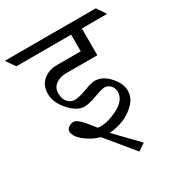

<svg xmlns="http://www.w3.org/2000/svg" viewBox="-239 -807 1028 1099"><g transform="rotate(-30 275.0 -257.5)"><path d="M268 -18 409 128 362 160 212 -22Q159 -36 115.5 -71.5Q72 -107 72 -140Q72 -155 87 -165.5Q102 -176 122 -176Q150 -176 224 -77Q233 -76 241 -76Q294 -76 355 -107Q426 -143 426 -199Q426 -224 409.5 -241Q393 -258 372.5 -258Q352 -258 301.5 -239Q251 -220 219 -220Q171 -220 122 -275Q73 -330 73 -386.5Q73 -443 110 -474Q147 -505 201 -505H358V-615H-4L-46 -675H556L596 -615H429V-438H220Q182 -438 154 -417.5Q126 -397 126 -361Q126 -325 144.5 -303Q163 -281 190.5 -281Q218 -281 269.5 -300Q321 -319 341 -319Q393 -319 436 -271Q479 -223 479 -176.5Q479 -130 443.5 -93.5Q408 -57 361 -38.5Q314 -20 268 -18Z"/></g></svg>

Font: Halant
Style: Regular
Weight: 400
Designer: Hitesh Malaviya (Devanagari), Satya Rajpurohit (Latin)
Foundry: Indian Type Foundry
Version: Version 1.101;PS 1.0;hotconv 1.0.78;makeotf.lib2.5.61930; tt